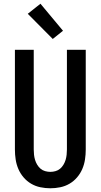

<svg xmlns="http://www.w3.org/2000/svg" viewBox="-20 -1002 540 1030"><path d="M250 8Q223 8 196.5 2.5Q170 -3 147 -16.5Q124 -30 106.5 -50.5Q89 -71 78.5 -95.5Q68 -120 64 -146.5Q60 -173 60 -200V-735H161V-200Q161 -186 162.5 -172Q164 -158 168 -144.5Q172 -131 179.5 -118.5Q187 -106 197.5 -97Q208 -88 222 -84Q236 -80 250 -80Q264 -80 278 -84Q292 -88 302.5 -97Q313 -106 320.5 -118.5Q328 -131 332 -144.5Q336 -158 337.5 -172Q339 -186 339 -200V-735H440V-200Q440 -173 436 -146.5Q432 -120 421.5 -95.5Q411 -71 393.5 -50.5Q376 -30 353 -16.5Q330 -3 303.5 2.5Q277 8 250 8ZM263 -793 129 -928 197 -982 318 -837Z"/></svg>

Font: Iosevka Custom Semibold
Style: Regular
Weight: 600
Designer: Belleve Invis
Foundry: Belleve Invis
Version: Version 27.0.2; ttfautohint (v1.8.4)